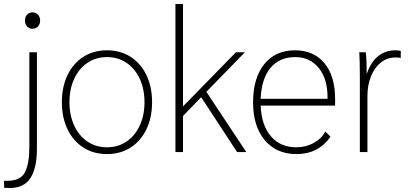

<svg xmlns="http://www.w3.org/2000/svg" viewBox="-50 -762 2042 962"><path d="M75 -659Q75 -677 85.5 -688.5Q96 -700 113 -700Q130 -700 140.5 -688.5Q151 -677 151 -659Q151 -641 140.5 -629.5Q130 -618 113 -618Q96 -618 85.5 -629.5Q75 -641 75 -659ZM-29 179 -30 144H-14Q53 144 75 101Q97 58 97 -25V-500H135V-18Q135 80 102.5 130Q70 180 0 180Q-19 180 -29 179Z M260 -250Q260 -327 288.5 -386Q317 -445 368 -477.5Q419 -510 486 -510Q553 -510 604 -477.5Q655 -445 683.5 -386Q712 -327 712 -250Q712 -173 683.5 -114Q655 -55 604 -22.5Q553 10 486 10Q419 10 368 -22.5Q317 -55 288.5 -114Q260 -173 260 -250ZM674 -250Q674 -316 650 -367.5Q626 -419 583.5 -447.5Q541 -476 486 -476Q431 -476 388.5 -447.5Q346 -419 322 -367.5Q298 -316 298 -250Q298 -184 322 -132.5Q346 -81 388.5 -52.5Q431 -24 486 -24Q541 -24 583.5 -52.5Q626 -81 650 -132.5Q674 -184 674 -250Z M1138 0 958 -275 867 -181V0H829V-742H867V-229L1132 -500H1177L984 -302L1184 0Z M1629 -233H1256Q1260 -135 1307 -79.5Q1354 -24 1435 -24Q1482 -24 1521.5 -45.5Q1561 -67 1580 -103L1606 -77Q1545 10 1436 10Q1335 10 1276.5 -59.5Q1218 -129 1218 -249Q1218 -371 1274 -440.5Q1330 -510 1428 -510Q1522 -510 1575.5 -445.5Q1629 -381 1629 -267ZM1591 -277Q1591 -367 1547 -421.5Q1503 -476 1430 -476Q1350 -476 1305 -421.5Q1260 -367 1256 -267H1591Z M1753 -378Q1753 -463 1750 -500H1783Q1787 -464 1787 -412V-395H1789Q1808 -451 1844.5 -480.5Q1881 -510 1931 -510Q1948 -510 1958 -507V-472Q1946 -474 1930 -474Q1890 -474 1858.5 -449Q1827 -424 1809 -380Q1791 -336 1791 -281V0H1753Z"/></svg>

Font: Sarabun Thin
Style: Regular
Weight: 250
Designer: Suppakit Chalermlarp | Katatrad Co.,Ltd.
Foundry: Cadson Demak Co.,Ltd.
Version: Version 1.000; ttfautohint (v1.6)